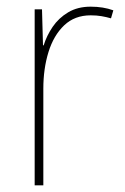

<svg xmlns="http://www.w3.org/2000/svg" viewBox="-20 -556 374 576"><path d="M252 -536Q290 -536 320 -525L313 -501Q299 -505 284.5 -507.5Q270 -510 252 -510Q204 -510 172.5 -480Q141 -450 125.5 -400Q110 -350 110 -290V0H84V-528H106L109 -420H111Q120 -449 138 -475.5Q156 -502 184.5 -519Q213 -536 252 -536Z"/></svg>

Font: Noto Sans Tamil SemiCondensed Thin
Style: Regular
Weight: 100
Width: 4
Designer: Jelle Bosma - Monotype Design Team
Foundry: Monotype Imaging Inc.
Version: Version 2.004; ttfautohint (v1.8.4.7-5d5b)